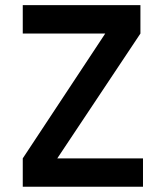

<svg xmlns="http://www.w3.org/2000/svg" viewBox="-20 -713 626 733"><path d="M66.9 0V-108.4L381.8 -585H66.9V-693.4H516.1V-585L198.7 -108.4H525.9V0Z"/></svg>

Font: Cascadia Mono PL SemiBold
Style: Regular
Weight: 600
Monospace: yes
Designer: Aaron Bell
Foundry: Saja Typeworks
Version: Version 2404.023; ttfautohint (v1.8.4)